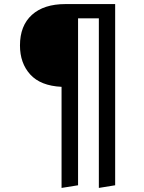

<svg xmlns="http://www.w3.org/2000/svg" viewBox="-20 -709 708 942"><path d="M545 -689V200L465 213V-619H363V200L282 213V-283Q179 -288 128.5 -343.5Q78 -399 78 -486Q78 -583 136.5 -636Q195 -689 301 -689Z"/></svg>

Font: Fira Sans Condensed
Style: Regular
Weight: 400
Width: 3
Designer: bBox Type GmbH & Carrois Corporate GbR & Edenspiekermann AG
Foundry: bBox Type GmbH & Carrois Corporate GbR & Edenspiekermann AG
Version: Version 4.301